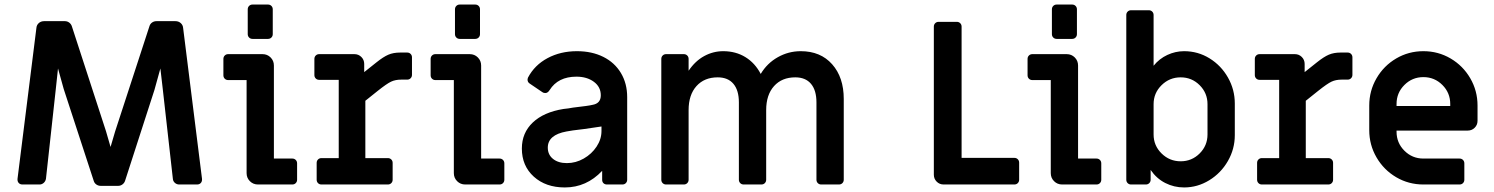

<svg xmlns="http://www.w3.org/2000/svg" viewBox="-20 -811 6567 844"><path d="M392 -16 260 -420 235 -510 225 -417 182 -25Q180 -14 172 -7Q164 0 154 0H79Q68 0 62 -7Q56 -14 57 -25L140 -688Q141 -701 150.5 -709.5Q160 -718 174 -718H265Q276 -718 284.5 -711.5Q293 -705 296 -695L446 -234L466 -165L486 -233L637 -696Q640 -706 648.5 -712Q657 -718 668 -718H751Q765 -718 774.5 -709.5Q784 -701 785 -688L868 -25Q869 -14 863 -7Q857 0 846 0H768Q757 0 749 -7Q741 -14 740 -24L695 -424L685 -510L659 -416L530 -17Q527 -7 518.5 -0.5Q510 6 499 6H423Q412 6 403.5 0Q395 -6 392 -16Z M1069 -661V-770Q1069 -779 1075 -785Q1081 -791 1090 -791H1158Q1167 -791 1173 -785Q1179 -779 1179 -770V-661Q1179 -652 1173 -646Q1167 -640 1158 -640H1090Q1081 -640 1075 -646Q1069 -652 1069 -661ZM1064 -50V-459H983Q974 -459 968 -465Q962 -471 962 -480V-552Q962 -561 968 -567Q974 -573 983 -573H1134Q1155 -573 1169.5 -558.5Q1184 -544 1184 -523V-114H1265Q1274 -114 1280 -108Q1286 -102 1286 -93V-21Q1286 -12 1280 -6Q1274 0 1265 0H1114Q1093 0 1078.5 -14.5Q1064 -29 1064 -50Z M1372 -21V-95Q1372 -104 1378 -110Q1384 -116 1393 -116H1469V-460H1383Q1374 -460 1368 -466Q1362 -472 1362 -481V-552Q1362 -561 1368 -567Q1374 -573 1383 -573H1538Q1556 -573 1568.5 -560.5Q1581 -548 1581 -530V-494L1635 -537Q1665 -561 1687 -570.5Q1709 -580 1739 -580H1770Q1779 -580 1785 -574Q1791 -568 1791 -559V-482Q1791 -473 1785 -467Q1779 -461 1770 -461H1744Q1718 -461 1699 -452Q1680 -443 1641 -412L1586 -368V-116H1685Q1694 -116 1700 -110Q1706 -104 1706 -95V-21Q1706 -12 1700 -6Q1694 0 1685 0H1393Q1384 0 1378 -6Q1372 -12 1372 -21Z M1980 -661V-770Q1980 -779 1986 -785Q1992 -791 2001 -791H2069Q2078 -791 2084 -785Q2090 -779 2090 -770V-661Q2090 -652 2084 -646Q2078 -640 2069 -640H2001Q1992 -640 1986 -646Q1980 -652 1980 -661ZM1975 -50V-459H1894Q1885 -459 1879 -465Q1873 -471 1873 -480V-552Q1873 -561 1879 -567Q1885 -573 1894 -573H2045Q2066 -573 2080.5 -558.5Q2095 -544 2095 -523V-114H2176Q2185 -114 2191 -108Q2197 -102 2197 -93V-21Q2197 -12 2191 -6Q2185 0 2176 0H2025Q2004 0 1989.5 -14.5Q1975 -29 1975 -50Z M2274 -158Q2274 -227 2322 -272.5Q2370 -318 2457 -332Q2479 -334 2499 -338Q2569 -346 2584 -350Q2621 -356 2621 -392Q2621 -429 2590.5 -451.5Q2560 -474 2514 -474Q2433 -474 2396 -415Q2388 -402 2377 -402Q2369 -402 2364 -406L2308 -444Q2299 -450 2299 -461Q2299 -464 2301 -470Q2330 -525 2387 -555.5Q2444 -586 2516 -586Q2582 -586 2632 -561Q2682 -536 2709.5 -490Q2737 -444 2737 -384V-21Q2737 -12 2731 -6Q2725 0 2716 0H2648Q2639 0 2633 -5.5Q2627 -11 2627 -21V-60Q2558 13 2463 13Q2379 13 2326.5 -34.5Q2274 -82 2274 -158ZM2624 -235V-255L2549 -244Q2488 -237 2470 -233Q2388 -218 2388 -162Q2388 -131 2411 -112.5Q2434 -94 2472 -94Q2511 -94 2546 -114Q2581 -134 2602.5 -166.5Q2624 -199 2624 -235Z M2887 -21V-552Q2887 -561 2893 -567Q2899 -573 2908 -573H2986Q2995 -573 3001 -567Q3007 -561 3007 -552V-500Q3036 -543 3075.5 -564.5Q3115 -586 3159 -586Q3214 -586 3256.5 -560Q3299 -534 3324 -486Q3352 -533 3399 -559.5Q3446 -586 3500 -586Q3587 -586 3638 -528.5Q3689 -471 3689 -376V-21Q3689 -12 3683 -6Q3677 0 3668 0H3590Q3581 0 3575 -6Q3569 -12 3569 -21V-361Q3569 -414 3545 -442.5Q3521 -471 3476 -471Q3417 -471 3382.5 -432.5Q3348 -394 3348 -327V-21Q3348 -12 3342 -6Q3336 0 3327 0H3249Q3240 0 3234 -6Q3228 -12 3228 -21V-361Q3228 -414 3204 -442.5Q3180 -471 3135 -471Q3076 -471 3041.5 -432.5Q3007 -394 3007 -327V-21Q3007 -12 3001 -6Q2995 0 2986 0H2908Q2899 0 2893 -6Q2887 -12 2887 -21Z M4085 -43V-694Q4085 -703 4091 -709Q4097 -715 4106 -715H4186Q4195 -715 4201 -709Q4207 -703 4207 -694V-117H4439Q4448 -117 4454 -111Q4460 -105 4460 -96V-21Q4460 -12 4454 -6Q4448 0 4439 0H4128Q4110 0 4097.5 -12.5Q4085 -25 4085 -43Z M4604 -661V-770Q4604 -779 4610 -785Q4616 -791 4625 -791H4693Q4702 -791 4708 -785Q4714 -779 4714 -770V-661Q4714 -652 4708 -646Q4702 -640 4693 -640H4625Q4616 -640 4610 -646Q4604 -652 4604 -661ZM4599 -50V-459H4518Q4509 -459 4503 -465Q4497 -471 4497 -480V-552Q4497 -561 4503 -567Q4509 -573 4518 -573H4669Q4690 -573 4704.5 -558.5Q4719 -544 4719 -523V-114H4800Q4809 -114 4815 -108Q4821 -102 4821 -93V-21Q4821 -12 4815 -6Q4809 0 4800 0H4649Q4628 0 4613.5 -14.5Q4599 -29 4599 -50Z M5038 -64V-21Q5038 -12 5032 -6Q5026 0 5017 0H4952Q4943 0 4937 -6Q4931 -12 4931 -21V-745Q4931 -754 4937 -760Q4943 -766 4952 -766H5030Q5039 -766 5045 -760Q5051 -754 5051 -745V-522Q5076 -553 5111.5 -569.5Q5147 -586 5185 -586Q5246 -586 5297 -554.5Q5348 -523 5378 -470Q5408 -417 5408 -356V-217Q5408 -156 5377.5 -103Q5347 -50 5295.5 -18.5Q5244 13 5185 13Q5141 13 5102.5 -6.5Q5064 -26 5038 -64ZM5288 -220V-353Q5288 -402 5253.5 -436.5Q5219 -471 5170 -471Q5121 -471 5086 -436.5Q5051 -402 5051 -353V-220Q5051 -171 5086 -136.5Q5121 -102 5170 -102Q5219 -102 5253.5 -136.5Q5288 -171 5288 -220Z M5506 -21V-95Q5506 -104 5512 -110Q5518 -116 5527 -116H5603V-460H5517Q5508 -460 5502 -466Q5496 -472 5496 -481V-552Q5496 -561 5502 -567Q5508 -573 5517 -573H5672Q5690 -573 5702.5 -560.5Q5715 -548 5715 -530V-494L5769 -537Q5799 -561 5821 -570.5Q5843 -580 5873 -580H5904Q5913 -580 5919 -574Q5925 -568 5925 -559V-482Q5925 -473 5919 -467Q5913 -461 5904 -461H5878Q5852 -461 5833 -452Q5814 -443 5775 -412L5720 -368V-116H5819Q5828 -116 5834 -110Q5840 -104 5840 -95V-21Q5840 -12 5834 -6Q5828 0 5819 0H5527Q5518 0 5512 -6Q5506 -12 5506 -21Z M5999 -239V-347Q5999 -412 6031 -467Q6063 -522 6117.5 -554Q6172 -586 6237 -586Q6302 -586 6356.5 -554Q6411 -522 6443 -467Q6475 -412 6475 -347V-280Q6475 -262 6462.5 -249.5Q6450 -237 6432 -237H6119V-232Q6119 -183 6153.5 -148.5Q6188 -114 6237 -114H6396Q6405 -114 6411 -108Q6417 -102 6417 -93V-21Q6417 -12 6411 -6Q6405 0 6396 0H6237Q6172 0 6117.5 -32Q6063 -64 6031 -119Q5999 -174 5999 -239ZM6355 -345V-354Q6355 -403 6320.5 -437.5Q6286 -472 6237 -472Q6188 -472 6153.5 -437.5Q6119 -403 6119 -354V-345Z"/></svg>

Font: Miriam Libre
Style: Bold
Weight: 700
Designer: Michal Sahar
Foundry: Hagilda
Version: Version 1.001